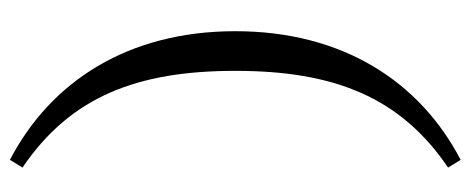

<svg xmlns="http://www.w3.org/2000/svg" viewBox="-308 -468 972 397"><g transform="rotate(90 178.5 -270.0)"><path d="M45 -270C45 -47 150 112 311 196L327 170C181 71 127 -66 127 -270C127 -474 181 -611 327 -710L311 -736C150 -652 45 -493 45 -270Z"/></g></svg>

Font: STIX Two Math
Style: Regular
Weight: 400
Designer: Ross Mills, John Hudson & Paul Hanslow, Tiro Typeworks Ltd; with portions MicroPress Inc., with additions and correction
Foundry: Tiro Typeworks Ltd
Version: Version 2.02 b142